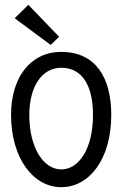

<svg xmlns="http://www.w3.org/2000/svg" viewBox="-20 -769 509 799"><path d="M443 -291C443 -446 378 -553 235 -553C106 -553 26 -446 26 -291C26 -110 119 10 235 10C350 10 443 -104 443 -291ZM367 -290C367 -150 308 -64 235 -64C161 -64 102 -154 102 -290C102 -407 153 -487 235 -487C326 -487 367 -407 367 -290ZM226 -616 98 -749 41 -693 191 -582Z"/></svg>

Font: Englebert
Style: Regular
Weight: 400
Designer: Astigmatic (AOETI)
Foundry: Astigmatic (AOETI)
Version: Version 1.000